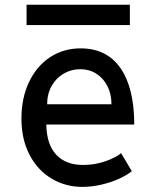

<svg xmlns="http://www.w3.org/2000/svg" viewBox="-20 -758 640 788"><path d="M68 -271.5Q68 -355.5 99 -421Q130 -486.5 185.2 -523Q240.5 -559.5 310.5 -559.5Q418.5 -559.5 474.8 -478Q531 -396.5 531 -247H170Q171.5 -165 210.8 -123Q250 -81 321 -81Q369.5 -81 412.8 -96.2Q456 -111.5 477 -129.5L521 -55.5Q501.5 -39.5 468.8 -24.5Q436 -9.5 396.2 -0.2Q356.5 9 318 9Q249 9 192 -24.8Q135 -58.5 101.5 -122.2Q68 -186 68 -271.5ZM309.5 -474Q272.5 -474 241.5 -456Q210.5 -438 192 -405.2Q173.5 -372.5 173.5 -330H437.5Q437.5 -372 420.8 -404.8Q404 -437.5 375 -455.8Q346 -474 309.5 -474ZM89 -738.5H513V-655H89Z"/></svg>

Font: JuliaMono Medium
Style: Regular
Weight: 500
Monospace: yes
Designer: cormullion
Foundry: corm
Version: Version 0.054; ttfautohint (v1.8.4)